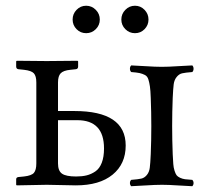

<svg xmlns="http://www.w3.org/2000/svg" viewBox="-20 -641 721 666"><path d="M579.1 -301.8Q575.2 -204.1 579.1 -106Q580.1 -84.5 581.1 -72Q582 -59.6 585.4 -48.8Q588.9 -38.1 592.5 -33.2Q596.2 -28.3 604.5 -24.4Q612.8 -20.5 621.8 -19.3Q630.9 -18.1 647 -17.1Q651.4 -12.7 651.4 -6.1Q651.4 0.5 647 4.9Q629.4 4.4 596.9 2.2Q564.5 0 542 0Q519 0 485.4 2.2Q451.7 4.4 435.1 4.9Q430.7 0.5 430.7 -6.1Q430.7 -12.7 435.1 -17.1Q459.5 -19 470.2 -21.5Q481 -23.9 489.3 -33.9Q497.6 -43.9 499.5 -59.1Q501.5 -74.2 502.9 -106Q506.8 -202.6 502.9 -301.8Q502 -328.1 500 -341.3Q498 -355 494.6 -365.7Q491.2 -376.5 482.7 -380.9Q474.1 -385.3 464.4 -387.5Q454.6 -389.6 435.1 -391.1Q430.7 -395.5 430.7 -402.6Q430.7 -409.7 435.1 -414.1Q452.6 -413.6 485.6 -411.4Q518.6 -409.2 541 -409.2Q564 -409.2 596.9 -411.4Q629.9 -413.6 647 -414.1Q651.4 -409.7 651.4 -402.6Q651.4 -395.5 647 -391.1Q622.6 -389.2 611.8 -386.7Q601.1 -384.3 592.8 -374Q584.5 -363.8 582.5 -348.6Q580.6 -333.5 579.1 -301.8ZM340.8 -126Q340.8 -224.1 248 -224.1H181.2V-74.2Q181.2 -48.3 195.1 -38.6Q209 -28.8 244.1 -28.8Q264.6 -28.8 280.5 -32.7Q296.4 -36.6 310.8 -46.4Q325.2 -56.2 333 -76.4Q340.8 -96.7 340.8 -126ZM106 -74.2V-355Q106 -377.4 97.4 -386.7Q88.9 -396 63 -398.9L43.9 -400.9Q36.1 -401.9 36.1 -410.2V-428.2L38.1 -430.2Q106 -429.2 142.1 -429.2L249 -430.2L251 -428.2V-410.2Q251 -401.9 243.2 -400.9L224.1 -398.9Q199.7 -396.5 190.4 -386.7Q181.2 -377 181.2 -355V-255.9H237.8Q416 -255.9 416 -136.2Q416 -72.3 370.6 -35.2Q325.2 2 243.2 2Q223.6 2 192.9 1Q162.1 0 142.1 0L38.1 2L36.1 0V-19Q36.1 -25.9 43.9 -26.9L63 -28.8Q89.4 -31.7 97.7 -41.5Q106 -51.3 106 -74.2ZM245.6 -539.8Q231.9 -553.7 231.9 -573.2Q231.9 -592.8 245.6 -606.9Q259.3 -621.1 278.8 -621.1Q298.3 -621.1 312.3 -606.9Q326.2 -592.8 326.2 -573.2Q326.2 -553.7 312.3 -539.8Q298.3 -525.9 278.8 -525.9Q259.3 -525.9 245.6 -539.8ZM414.8 -539.8Q400.9 -553.7 400.9 -573.2Q400.9 -592.8 414.8 -606.9Q428.7 -621.1 448.2 -621.1Q467.8 -621.1 481.4 -606.9Q495.1 -592.8 495.1 -573.2Q495.1 -553.7 481.4 -539.8Q467.8 -525.9 448.2 -525.9Q428.7 -525.9 414.8 -539.8Z"/></svg>

Font: Linux Libertine Display G
Style: Regular
Weight: 400
Designer: Philipp H. Poll
Foundry: Philipp H. Poll
Version: Version 5.0.9